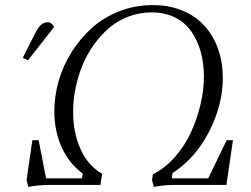

<svg xmlns="http://www.w3.org/2000/svg" viewBox="-20 -731 993 759"><path d="M69.8 -502 116.2 -594.2Q129.9 -621.6 141.6 -632.3Q153.3 -643.1 168.9 -643.1Q184.6 -643.1 193.8 -624L90.8 -493.2ZM85 -19 107.9 -176.8H132.8L162.1 -25.9H304.2L307.1 -44.9Q252.9 -84.5 223.9 -148.7Q194.8 -212.9 194.8 -291Q194.8 -351.1 211.9 -411.1Q229 -471.2 262.9 -524.9Q296.9 -578.6 343 -620.4Q389.2 -662.1 451.7 -686.5Q514.2 -710.9 584 -710.9Q648.9 -710.9 701.7 -689Q754.4 -667 789.1 -628.2Q823.7 -589.4 842.3 -536.9Q860.8 -484.4 860.8 -422.9Q860.8 -317.9 807.4 -212.2Q753.9 -106.4 662.1 -46.9L659.2 -25.9H803.2L876 -176.8H900.9L875 0H673.8Q628.9 0 587.9 7.8L581.1 -19L584 -42Q631.3 -64.9 670.9 -109.6Q710.4 -154.3 734.9 -207.8Q759.3 -261.2 772.7 -318.4Q786.1 -375.5 786.1 -428.2Q786.1 -481 773.4 -526.4Q760.7 -571.8 736.1 -606.9Q711.4 -642.1 671.4 -662.1Q631.3 -682.1 580.1 -682.1Q531.7 -682.1 488 -665.5Q444.3 -648.9 410.9 -620.1Q377.4 -591.3 350.1 -553Q322.8 -514.6 305.2 -470.9Q287.6 -427.2 278.3 -380.9Q269 -334.5 269 -289.1Q269 -207 298.3 -141.6Q327.6 -76.2 383.8 -43.9L377 0H178.2Q132.8 0 91.8 7.8Z"/></svg>

Font: Dihjauti
Style: Italic
Weight: 400
Italic angle: -9°
Designer: T. Christopher White
Version: Version 3.0.0